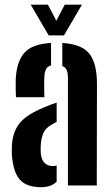

<svg xmlns="http://www.w3.org/2000/svg" viewBox="-20 -792 477 820"><path d="M31 -127.1Q30.5 -137.2 30.4 -150.2Q30.4 -163.2 30.9 -173.3Q33.8 -212.6 47.9 -241.2Q62 -269.8 91.3 -292Q120.6 -314.1 169.6 -334Q183 -339.9 196 -344.7Q209 -349.6 222 -353.8V-271.3Q217 -268.9 211.7 -266Q206.5 -263.1 201 -259.9Q174.1 -245.1 164.8 -222.7Q155.6 -200.3 154.1 -173.3Q153.6 -164 153.6 -155Q153.7 -145.9 154.2 -136.8Q156.7 -110.4 169.9 -96.6Q183.2 -82.7 206.6 -82.7Q213.7 -82.7 222 -85V-16.3Q198.2 7.5 155.7 7.5Q94.7 7.5 65.9 -23.5Q37.1 -54.6 31 -127.1ZM48.1 -377Q47.6 -386.6 47.1 -410.2Q46.6 -433.7 47.1 -451.1Q50.3 -528 83.6 -566Q117 -604 198 -608.5V-512.7Q183.7 -508.8 177.1 -497.5Q170.6 -486.2 169.5 -464.9Q169 -456.5 168.7 -439.6Q168.5 -422.7 168.7 -405.3Q169 -387.8 169.5 -377ZM270.1 0V-460.8Q270.1 -480.3 264.8 -492.5Q259.6 -504.7 246.1 -510.1V-608.5Q330.3 -603.5 362.4 -561.6Q394.5 -519.8 394.1 -431.8L393.3 0ZM187.9 -640.9 111.1 -772.1H184.5L220.6 -703.4L256.5 -772.1H330L253.2 -640.9Z"/></svg>

Font: Big Shoulders Stencil Display SC Thin
Style: Regular
Weight: 100
Designer: Patric King
Foundry: XO Type Co
Version: Version 2.001